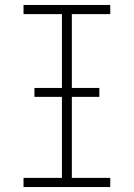

<svg xmlns="http://www.w3.org/2000/svg" viewBox="-20 -755 540 775"><path d="M75 0V-37H230V-698H75V-735H425V-698H270V-37H425V0ZM119 -364V-400H381V-364Z"/></svg>

Font: Iosevka Curly Extralight
Style: Regular
Weight: 200
Monospace: yes
Designer: Belleve Invis
Foundry: Belleve Invis
Version: Version 22.1.2; ttfautohint (v1.8.4)